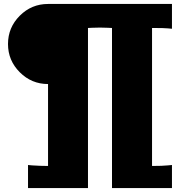

<svg xmlns="http://www.w3.org/2000/svg" viewBox="-20 -740 900 960"><path d="M220.2 -319.8Q137.7 -319.8 78.9 -378.7Q20 -437.5 20 -520Q20 -602.5 78.9 -661.4Q137.7 -720.2 220.2 -720.2H839.8V-596.2L819.8 -598.1Q802.2 -600.1 740.2 -600.1V89.8Q793 89.8 819.8 86.9L839.8 85V200.2H540V-600.1Q535.2 -600.1 519 -601.1Q502.9 -602.1 480 -602.1Q456.5 -602.1 439.2 -601.1Q421.9 -600.1 419.9 -600.1V200.2H120.1V85L140.1 86.9Q182.6 89.8 220.2 89.8Z"/></svg>

Font: Zantroke
Style: Regular
Weight: 500
Foundry: gluk
Version: Version 0.36